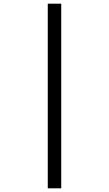

<svg xmlns="http://www.w3.org/2000/svg" viewBox="-20 -780 591 1041"><path d="M239 -760H312V241H239Z"/></svg>

Font: Noto Sans Ol Chiki
Style: Regular
Weight: 400
Designer: Monotype Design Team, Lewis McGuffie
Foundry: Monotype Imaging Inc.
Version: Version 2.003